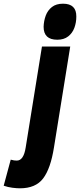

<svg xmlns="http://www.w3.org/2000/svg" viewBox="-151 -799 433 1039"><path d="M190 -779Q263 -779 262 -709Q262 -677 251.5 -648.5Q241 -620 218 -602Q195 -584 159 -584Q85 -584 85 -654Q86 -686 96.5 -714.5Q107 -743 130 -761Q153 -779 190 -779ZM229 -547 141 -1Q123 113 82.5 166.5Q42 220 -43 220Q-60 220 -84 217Q-108 214 -131 206L-93 65Q-83 68 -75 69Q-67 70 -60 70Q-23 70 -12 -1L76 -547Z"/></svg>

Font: Georama Condensed ExtraBold
Style: Italic
Weight: 800
Width: 3
Italic angle: -9°
Designer: Jean-Baptiste Levee
Foundry: Production Type
Version: Version 1.000